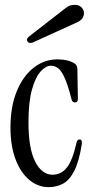

<svg xmlns="http://www.w3.org/2000/svg" viewBox="-20 -760 379 789"><path d="M180 9Q136 9 100.5 -20.5Q65 -50 44 -105Q23 -160 23 -236Q23 -321 48.5 -384Q74 -447 118 -481.5Q162 -516 216 -516Q262 -516 288 -498Q298 -491 298 -476L300 -354Q300 -339 288 -339Q277 -339 274 -352Q260 -407 247 -437Q234 -467 220 -478.5Q206 -490 189 -490Q169 -490 147.5 -467Q126 -444 111.5 -392.5Q97 -341 97 -257Q97 -150 124.5 -96Q152 -42 196 -42Q231 -42 254.5 -71Q278 -100 295 -176Q298 -187 307 -187Q319 -187 316 -167Q305 -97 285.5 -58.5Q266 -20 239.5 -5.5Q213 9 180 9ZM116 -586Q99 -579 93 -590Q86 -601 102 -612L246 -724Q256 -732 265 -736Q274 -740 287 -740Q305 -740 315 -729.5Q325 -719 325 -707Q325 -694 318.5 -684.5Q312 -675 294 -667Z"/></svg>

Font: Instrument Serif
Style: Regular
Weight: 400
Designer: Rodrigo Fuenzalida
Foundry: fragTYPE
Version: Version 1.000; ttfautohint (v1.8.4.7-5d5b);gftools[0.9.27]